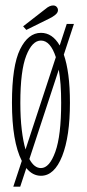

<svg xmlns="http://www.w3.org/2000/svg" viewBox="-20 -650 328 722"><path d="M30 52 62 -45Q25 -118 25 -263.5Q25 -402.5 55.5 -464.5Q86 -526.5 134 -526.5Q177 -526.5 204.5 -479L231 -560H258L220 -444.5Q231 -413 237 -368Q243 -323 243 -263.5Q243 -137 213.8 -63Q184.5 11 134 11Q102.5 11 79 -18L56 52ZM56.5 -263.5Q56.5 -206 61.8 -162.2Q67 -118.5 76 -88L190 -435Q169.5 -497.5 134 -497.5Q101 -497.5 78.8 -441Q56.5 -384.5 56.5 -263.5ZM134 -18Q166 -18 188 -79Q210 -140 210 -263.5Q210 -300.5 207.8 -331.8Q205.5 -363 201 -388L90.5 -52Q108.5 -18 134 -18ZM79 -537.5 67 -551 150 -615.5Q166 -629.5 180 -629.5Q191 -629.5 196 -620Q198 -616.5 198 -612Q198 -602.5 188.2 -594.5Q178.5 -586.5 167 -581Z"/></svg>

Font: Imbue 10pt Thin
Style: Regular
Weight: 100
Designer: Tyler Finck
Foundry: Etcetera Type Company
Version: Version 1.102; ttfautohint (v1.8.3)